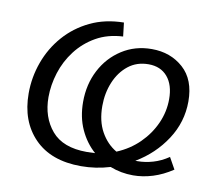

<svg xmlns="http://www.w3.org/2000/svg" viewBox="-65 -616 821 704"><g transform="rotate(10 345.0 -264.0)"><path d="M278 9Q166 9 104.5 -54Q43 -117 43 -221Q43 -281 63.5 -337.5Q84 -394 123 -438.5Q162 -483 217 -509.5Q272 -536 342 -537L348 -486Q291 -483 248 -458.5Q205 -434 175.5 -395.5Q146 -357 131.5 -311Q117 -265 117 -220Q117 -145 159 -95.5Q201 -46 290 -46Q306 -46 321 -47Q286 -78 265.5 -123Q245 -168 245 -225Q245 -290 272.5 -343Q300 -396 349 -427.5Q398 -459 460 -459Q530 -459 577.5 -416.5Q625 -374 625 -293Q625 -216 582.5 -151Q540 -86 471 -45Q475 -45 479 -45Q507 -45 536.5 -53.5Q566 -62 594 -81L618 -38Q582 -14 545 -2.5Q508 9 472 9Q427 9 386 -7Q333 9 278 9ZM317 -222Q317 -166 339 -126.5Q361 -87 397 -66Q445 -86 480 -120.5Q515 -155 534.5 -198.5Q554 -242 554 -289Q554 -342 528.5 -372Q503 -402 458 -402Q414 -402 382.5 -377Q351 -352 334 -311Q317 -270 317 -222Z"/></g></svg>

Font: Bitter
Style: Italic
Weight: 400
Italic angle: -9°
Designer: Sol Matas, and Bitter project Authors
Foundry: Sol Matas
Version: Version 2.001